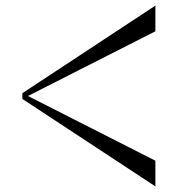

<svg xmlns="http://www.w3.org/2000/svg" viewBox="-20 -668 657 687"><path d="M60 -334.5V-314L536 -1V-93L80 -324.5L536 -556V-648Z"/></svg>

Font: Beautique Display
Style: Regular
Weight: 400
Designer: Nhat-Quang Ngo
Version: Version 1.100;Glyphs 3.2.3 (3260)